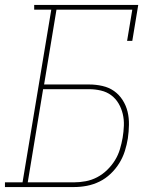

<svg xmlns="http://www.w3.org/2000/svg" viewBox="-38 -755 658 775"><path d="M-18 0V-19H53L169 -716H100V-735H520L496 -590H475L496 -716H190L140 -414H322Q349 -414 375.5 -408Q402 -402 422.5 -387.5Q443 -373 457 -351Q471 -329 477 -304Q483 -279 482.5 -251Q482 -223 478 -196Q474 -171 466 -145.5Q458 -120 443.5 -96.5Q429 -73 408.5 -53.5Q388 -34 363.5 -22Q339 -10 313 -5Q287 0 261 0ZM74 -19H261Q284 -19 308 -23.5Q332 -28 354 -39.5Q376 -51 394.5 -69Q413 -87 426 -108Q439 -129 446 -152.5Q453 -176 457 -199Q461 -223 462 -247.5Q463 -272 457.5 -295Q452 -318 440.5 -337.5Q429 -357 411 -370.5Q393 -384 369.5 -389.5Q346 -395 322 -395H136Z"/></svg>

Font: Iosevka Slab Thin Extended
Style: Italic
Weight: 100
Width: 7
Italic angle: -9°
Monospace: yes
Designer: Belleve Invis
Foundry: Belleve Invis
Version: Version 11.1.0; ttfautohint (v1.8.3)